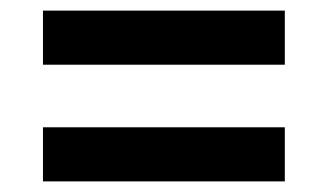

<svg xmlns="http://www.w3.org/2000/svg" viewBox="-20 -516 618 362"><path d="M61 -174V-276H517V-174ZM61 -394V-496H517V-394Z"/></svg>

Font: Oxanium ExtraLight SemiBold
Style: Regular
Weight: 600
Version: Version 2.000